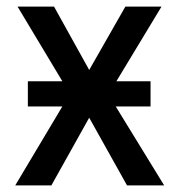

<svg xmlns="http://www.w3.org/2000/svg" viewBox="-20 -559 540 579"><path d="M26 0 168 -238H64V-314H168L33 -539H143L249 -348L358 -539H467L331 -314H434V-238H329L475 0H363L249 -204L135 0Z"/></svg>

Font: Noto Sans Mono ExtraCondensed Medium
Style: Regular
Weight: 500
Width: 2
Designer: Monotype Design Team
Foundry: Monotype Imaging Inc.
Version: Version 2.014